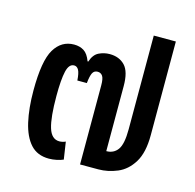

<svg xmlns="http://www.w3.org/2000/svg" viewBox="-91 -678 794 781"><g transform="rotate(15 306.0 -287.0)"><path d="M180 10Q131 10 102.5 -21.5Q74 -53 61 -110Q48 -167 48 -242Q48 -367 77.5 -416Q107 -465 160 -465Q184 -465 201.5 -454Q219 -443 230 -413H233Q243 -444 264.5 -454.5Q286 -465 310 -465Q350 -465 374 -440Q398 -415 398 -354V-80Q429 -80 446 -103.5Q463 -127 463 -189V-584H556V-189Q556 -116 530.5 -74.5Q505 -33 465.5 -16.5Q426 0 386 0H309V-333Q309 -362 301.5 -372.5Q294 -383 281 -383Q266 -383 259.5 -370Q253 -357 250 -327H210Q208 -358 201 -370.5Q194 -383 182 -383Q160 -383 152 -348Q144 -313 144 -245Q144 -154 157 -111.5Q170 -69 203 -69Q209 -69 216 -70.5Q223 -72 229 -75L240 -2Q229 3 212.5 6.5Q196 10 180 10Z"/></g></svg>

Font: Noto Sans Thai UI Cond Med
Style: Regular
Weight: 500
Width: 3
Designer: Monotype Design Team
Foundry: Monotype Imaging Inc.
Version: Version 2.000; ttfautohint (v1.8.4.7-5d5b)